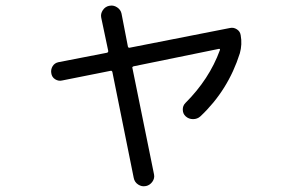

<svg xmlns="http://www.w3.org/2000/svg" viewBox="-20 -618 1040 675"><path d="M198.2 -335Q185.5 -332 173.8 -339.4Q162.1 -346.7 160.2 -361.3Q158.2 -374 165 -385.3Q171.9 -396.5 185.5 -399.4L356.4 -432.6Q361.3 -434.6 360.4 -439.5L335.9 -555.7Q333 -569.3 341.3 -582Q349.6 -594.7 364.3 -597.7H365.2Q378.9 -600.6 391.6 -592.3Q404.3 -584 407.2 -570.3L429.7 -454.1Q431.6 -449.2 435.5 -450.2L788.1 -519.5Q800.8 -522.5 812.5 -515.1Q824.2 -507.8 826.2 -494.1Q832 -461.9 823.2 -430.7Q782.2 -300.8 684.6 -209Q673.8 -199.2 658.7 -199.2Q643.6 -199.2 632.8 -209Q623 -217.8 622.6 -231.9Q622.1 -246.1 631.8 -255.9Q715.8 -339.8 752.9 -441.4Q754.9 -446.3 750 -446.3L449.2 -384.8Q444.3 -382.8 445.3 -379.9L521.5 -4.9Q524.4 8.8 515.6 21Q506.8 33.2 493.2 36.1H492.2Q478.5 39.1 465.8 30.8Q453.1 22.5 450.2 7.8L375 -365.2Q373 -370.1 369.1 -369.1Z"/></svg>

Font: Rounded-L Mgen+ 2m regular
Style: Regular
Weight: 400
Designer: [Source Han Sans]
Ryoko NISHIZUKA  (kana & ideographs); Paul D. Hunt (Latin, Greek & Cyrillic); Wenlong ZHANG  (bopomofo
Version: Version 1.059.20150602